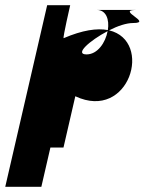

<svg xmlns="http://www.w3.org/2000/svg" viewBox="-37 -476 552 734"><path d="M-16.9 238H121.1L155.7 88H205.7L250.9 -108C457.5 -11 549.9 -320 380.1 -360C413 -377 446.6 -388 471.6 -388C549.6 -388 405.1 -438 483.1 -438H333.1C369.1 -438 381.6 -401 375.3 -361C334.2 -369 278.3 -361 206.2 -330C202.9 -333 231.3 -456 231.3 -456H143.3ZM293.9 -268C245.9 -268 306.1 -321 374.4 -357C366.3 -313 335.9 -268 293.9 -268Z"/></svg>

Font: Digital Distortion
Style: Obl
Weight: 400
Version: Version 1